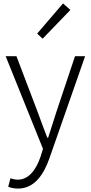

<svg xmlns="http://www.w3.org/2000/svg" viewBox="-20 -861 530 1121"><path d="M85 240C183 240 237 154 269 62L477 -533H418L309 -207C294 -161 277 -105 261 -57H256C237 -105 217 -161 200 -207L76 -533H13L231 8L217 53C191 130 148 188 84 188C69 188 52 184 41 180L28 229C43 236 64 240 85 240ZM229 -635 391 -803 348 -841 197 -665Z"/></svg>

Font: Source Han Sans SC Light
Style: Regular
Weight: 300
Designer: Ryoko NISHIZUKA (kana & ideographs); Paul D. Hunt (Latin, Greek & Cyrillic); Wenlong ZHANG (bopomofo); Sandoll Communica
Foundry: Adobe Systems Incorporated
Version: Version 1.004;PS 1.004;hotconv 1.0.82;makeotf.lib2.5.63406